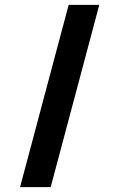

<svg xmlns="http://www.w3.org/2000/svg" viewBox="-20 -770 491 790"><path d="M262.5 -750 62.5 0H188.5L388.5 -750Z"/></svg>

Font: Manrope3 Bold
Style: Regular
Weight: 700
Designer: Mikhail Sharanda
Foundry: Mikhail Sharanda
Version: Version 3.000;PS 003.000;hotconv 1.0.88;makeotf.lib2.5.64775